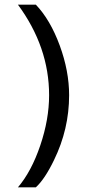

<svg xmlns="http://www.w3.org/2000/svg" viewBox="-20 -665 408 825"><path d="M57 -645H134Q196 -580 236.5 -470Q277 -360 277 -256Q277 -110 212 23Q173 104 134 140H57Q115 72 153 -40Q191 -152 191 -256Q191 -463 57 -645Z"/></svg>

Font: TajawalTap Med
Style: Regular
Weight: 500
Designer: Boutros Fonts
Foundry: Created by Boutros International 2017
Version: Version 2.700